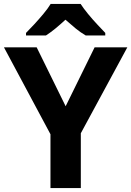

<svg xmlns="http://www.w3.org/2000/svg" viewBox="-20 -954 666 974"><path d="M313 -415 460 -714H626L390 -278V0H236V-273L0 -714H166ZM389 -934Q404 -911 426.5 -883.5Q449 -856 473 -830.5Q497 -805 514 -787V-774H415Q389 -789 364 -809.5Q339 -830 312 -854Q286 -830 262.5 -810.5Q239 -791 213 -774H112V-787Q131 -806 154.5 -831.5Q178 -857 200.5 -884Q223 -911 237 -934Z"/></svg>

Font: Noto Sans Cherokee
Style: Regular
Weight: 400
Designer: Monotype Design Team
Foundry: Monotype Imaging Inc.
Version: Version 2.001